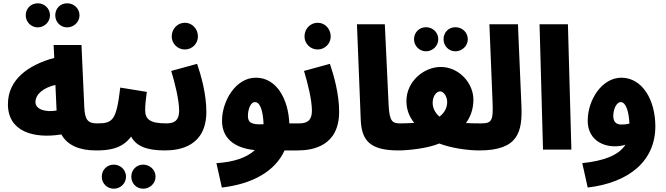

<svg xmlns="http://www.w3.org/2000/svg" viewBox="-20 -907 4038 1164"><path d="M387 -741C428 -741 462 -774 462 -814C462 -856 428 -887 387 -887C346 -887 315 -856 315 -814C315 -774 346 -741 387 -741ZM209 -741C249 -741 283 -774 283 -814C283 -856 249 -887 209 -887C168 -887 136 -856 136 -814C136 -774 168 -741 209 -741ZM562 5C617 5 651 -28 651 -79C651 -122 625 -159 572 -159C514 -159 495 -177 491 -257L474 -634H305L309 -556C151 -513 28 -425 28 -275C28 -108 186 -65 352 -92C390 -24 465 5 562 5ZM195 -288C195 -339 249 -377 316 -392L323 -237C255 -225 195 -244 195 -288Z M562 5C634 5 718 -2 775 -79C805 -22 868 5 979 5C1036 5 1069 -28 1069 -79C1069 -122 1043 -159 989 -159C888 -159 860 -184 860 -241C860 -279 867 -322 870 -350L709 -376C686 -180 665 -159 572 -159ZM848 237C889 237 923 205 923 164C923 123 889 91 848 91C807 91 776 123 776 164C776 205 807 237 848 237ZM670 237C710 237 744 205 744 164C744 123 710 91 670 91C629 91 597 123 597 164C597 205 629 237 670 237Z M1101 -607C1145 -607 1180 -643 1180 -686C1180 -732 1145 -769 1101 -769C1056 -769 1021 -732 1021 -686C1021 -643 1056 -607 1101 -607ZM979 5C1071 5 1231 -21 1231 -230C1231 -337 1199 -450 1175 -520L1018 -477C1039 -408 1066 -303 1066 -236C1066 -178 1039 -159 989 -159Z M1325 230C1513 208 1649 130 1705 5H1784C1847 5 1874 -27 1874 -79C1874 -122 1848 -159 1794 -159H1734C1728 -307 1656 -436 1532 -436C1409 -437 1326 -294 1326 -175C1326 -76 1392 -10 1525 3C1476 49 1395 76 1292 82ZM1483 -205C1483 -243 1499 -288 1525 -288C1557 -288 1574 -238 1578 -154C1500 -149 1483 -167 1483 -205Z M1906 -607C1950 -607 1985 -643 1985 -686C1985 -732 1950 -769 1906 -769C1861 -769 1826 -732 1826 -686C1826 -643 1861 -607 1906 -607ZM1784 5C1876 5 2036 -21 2036 -230C2036 -337 2004 -450 1980 -520L1823 -477C1844 -408 1871 -303 1871 -236C1871 -178 1844 -159 1794 -159Z M2396 5C2453 5 2486 -28 2486 -79C2486 -122 2460 -159 2406 -159C2360 -159 2341 -169 2336 -271L2313 -760H2144L2167 -181C2172 -53 2225 5 2396 5Z M2741 -596C2782 -596 2816 -629 2816 -669C2816 -711 2782 -742 2741 -742C2700 -742 2669 -711 2669 -669C2669 -629 2700 -596 2741 -596ZM2563 -596C2603 -596 2637 -629 2637 -669C2637 -711 2603 -742 2563 -742C2522 -742 2490 -711 2490 -669C2490 -629 2522 -596 2563 -596ZM2396 5C2448 5 2570 -6 2643 -37C2710 -11 2809 5 2886 5C2941 5 2975 -30 2975 -79C2975 -122 2949 -159 2896 -159C2870 -159 2838 -159 2805 -161C2832 -198 2850 -245 2850 -303C2850 -403 2763 -501 2652 -501C2548 -501 2444 -412 2444 -295C2444 -243 2460 -202 2491 -162C2458 -160 2427 -159 2406 -159ZM2603 -283C2603 -326 2627 -353 2648 -353C2670 -353 2691 -322 2691 -288C2691 -257 2677 -224 2644 -200C2613 -227 2603 -258 2603 -283Z M2886 5C3123 5 3148 -108 3141 -270L3120 -760H2947L2966 -292C2971 -176 2963 -159 2896 -159Z M3272 0H3444L3423 -760H3251Z M3543 230C3795 200 3953 68 3953 -141C3953 -303 3873 -435 3748 -436C3627 -436 3543 -299 3543 -175C3543 -73 3618 -20 3708 -20C3731 -20 3752 -23 3772 -30C3729 38 3633 69 3510 82ZM3698 -205C3698 -243 3717 -288 3743 -288C3774 -288 3792 -234 3796 -158C3778 -153 3762 -152 3747 -152C3713 -152 3698 -171 3698 -205Z"/></svg>

Font: Noto Sans Arabic UI Cn Bk
Style: Regular
Weight: 900
Width: 3
Designer: Monotype Design Team, Nadine Chahine and Nizar Qandah
Foundry: Monotype Imaging Inc.
Version: Version 2.010